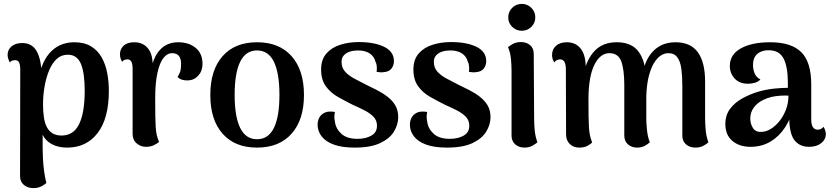

<svg xmlns="http://www.w3.org/2000/svg" viewBox="-20 -744 4268 986"><path d="M362 -527Q413 -527 447.5 -506Q482 -485 502 -449.5Q522 -414 530.5 -369.5Q539 -325 539 -277Q539 -136 481.5 -61Q424 14 325 14Q279 14 246.5 -3.5Q214 -21 199 -52V17Q199 39 200.5 70Q202 101 206.5 134.5Q211 168 218 196Q210 203 193 212.5Q176 222 151 222Q122 222 102.5 205.5Q83 189 83 161L84 -384Q84 -411 78 -423Q72 -435 58 -435Q52 -435 44 -433Q36 -431 31 -423Q25 -433 22 -443.5Q19 -454 19 -462Q19 -489 39.5 -506Q60 -523 94 -523Q146 -523 169.5 -479Q193 -435 193 -360V-298L171 -300Q178 -355 193 -397.5Q208 -440 232 -468.5Q256 -497 288.5 -512Q321 -527 362 -527ZM328 -463Q295 -463 271.5 -441.5Q248 -420 232.5 -383Q217 -346 209 -300.5Q201 -255 201 -208Q201 -171 205.5 -141Q210 -111 221 -90.5Q232 -70 250.5 -59Q269 -48 296 -48Q358 -48 386.5 -107Q415 -166 415 -278Q415 -317 411 -351Q407 -385 398 -410Q389 -435 372 -449Q355 -463 328 -463Z M729 10Q703 10 682 -7.5Q661 -25 661 -57V-387Q661 -416 654.5 -427.5Q648 -439 635 -439Q629 -439 621 -437Q613 -435 608 -426Q596 -444 596 -465Q596 -492 615 -509.5Q634 -527 670 -527Q714 -527 740 -495.5Q766 -464 764 -399V-358L752 -365Q764 -447 800.5 -487Q837 -527 895 -527Q950 -527 985 -498Q1020 -469 1020 -416Q1020 -380 998.5 -356Q977 -332 945 -331Q908 -330 892 -349Q904 -368 907 -382.5Q910 -397 910 -416Q910 -443 898.5 -457Q887 -471 863 -471Q839 -471 819.5 -446.5Q800 -422 788.5 -370Q777 -318 777 -237Q777 -186 777.5 -151Q778 -116 779.5 -92.5Q781 -69 785 -51Q789 -33 797 -15Q789 -8 771.5 1Q754 10 729 10Z M1300 14Q1186 14 1123 -57.5Q1060 -129 1060 -256Q1060 -384 1123 -455.5Q1186 -527 1300 -527Q1414 -527 1477.5 -455.5Q1541 -384 1541 -256Q1541 -129 1477.5 -57.5Q1414 14 1300 14ZM1300 -29Q1358 -29 1386.5 -87Q1415 -145 1415 -256Q1415 -369 1386.5 -427Q1358 -485 1300 -485Q1242 -485 1213.5 -427Q1185 -369 1185 -256Q1185 -145 1213.5 -87Q1242 -29 1300 -29Z M1801 14Q1736 14 1694 -1.5Q1652 -17 1631.5 -44Q1611 -71 1611 -104Q1611 -122 1619 -138.5Q1627 -155 1646.5 -165Q1666 -175 1700 -169Q1697 -156 1697 -144.5Q1697 -133 1700 -119Q1704 -84 1732.5 -57.5Q1761 -31 1816 -31Q1858 -31 1887 -47.5Q1916 -64 1916 -98Q1916 -126 1898 -144.5Q1880 -163 1851.5 -177.5Q1823 -192 1791 -206Q1753 -225 1715 -246.5Q1677 -268 1653 -301.5Q1629 -335 1629 -387Q1629 -438 1656 -469Q1683 -500 1727 -514Q1771 -528 1822 -528Q1903 -528 1953 -503.5Q2003 -479 2003 -430Q2003 -409 1990.5 -392Q1978 -375 1947 -373Q1938 -372 1930 -373Q1922 -374 1914 -375Q1916 -387 1915 -402Q1914 -417 1908 -428Q1901 -455 1878 -470Q1855 -485 1818 -485Q1796 -485 1777 -479Q1758 -473 1746 -460Q1734 -447 1734 -426Q1734 -397 1751.5 -377Q1769 -357 1797.5 -341.5Q1826 -326 1858 -310Q1887 -296 1916.5 -281Q1946 -266 1971 -246.5Q1996 -227 2010.5 -202Q2025 -177 2025 -142Q2025 -105 2003.5 -69Q1982 -33 1933 -9.5Q1884 14 1801 14Z M2275 14Q2210 14 2168 -1.5Q2126 -17 2105.5 -44Q2085 -71 2085 -104Q2085 -122 2093 -138.5Q2101 -155 2120.5 -165Q2140 -175 2174 -169Q2171 -156 2171 -144.5Q2171 -133 2174 -119Q2178 -84 2206.5 -57.5Q2235 -31 2290 -31Q2332 -31 2361 -47.5Q2390 -64 2390 -98Q2390 -126 2372 -144.5Q2354 -163 2325.5 -177.5Q2297 -192 2265 -206Q2227 -225 2189 -246.5Q2151 -268 2127 -301.5Q2103 -335 2103 -387Q2103 -438 2130 -469Q2157 -500 2201 -514Q2245 -528 2296 -528Q2377 -528 2427 -503.5Q2477 -479 2477 -430Q2477 -409 2464.5 -392Q2452 -375 2421 -373Q2412 -372 2404 -373Q2396 -374 2388 -375Q2390 -387 2389 -402Q2388 -417 2382 -428Q2375 -455 2352 -470Q2329 -485 2292 -485Q2270 -485 2251 -479Q2232 -473 2220 -460Q2208 -447 2208 -426Q2208 -397 2225.5 -377Q2243 -357 2271.5 -341.5Q2300 -326 2332 -310Q2361 -296 2390.5 -281Q2420 -266 2445 -246.5Q2470 -227 2484.5 -202Q2499 -177 2499 -142Q2499 -105 2477.5 -69Q2456 -33 2407 -9.5Q2358 14 2275 14Z M2660 -586Q2631 -586 2610.5 -606Q2590 -626 2590 -654Q2590 -684 2610.5 -704Q2631 -724 2660 -724Q2688 -724 2708.5 -704Q2729 -684 2729 -654Q2729 -626 2708.5 -606Q2688 -586 2660 -586ZM2723 -135Q2723 -106 2726 -74Q2729 -42 2740 -13Q2732 -6 2714.5 4Q2697 14 2673 14Q2645 14 2626 -2.5Q2607 -19 2607 -48V-380Q2607 -409 2604 -441Q2601 -473 2589 -502Q2597 -509 2614 -518.5Q2631 -528 2655 -528Q2684 -528 2702.5 -512Q2721 -496 2721 -467Z M3601 -135Q3601 -111 3604 -76.5Q3607 -42 3618 -13Q3607 -3 3590.5 5.5Q3574 14 3551 14Q3522 14 3503 -2.5Q3484 -19 3484 -48V-307Q3484 -353 3479 -390.5Q3474 -428 3458.5 -449.5Q3443 -471 3412 -471Q3391 -471 3371.5 -457.5Q3352 -444 3336 -416Q3320 -388 3310 -345Q3300 -302 3299 -244V-135Q3299 -111 3302.5 -76.5Q3306 -42 3317 -13Q3306 -3 3290 5.5Q3274 14 3251 14Q3224 14 3205 -2.5Q3186 -19 3186 -48V-307Q3186 -386 3170.5 -428.5Q3155 -471 3109 -471Q3087 -471 3068 -457Q3049 -443 3034 -414.5Q3019 -386 3010.5 -340.5Q3002 -295 3002 -234Q3002 -182 3002.5 -147Q3003 -112 3004.5 -89Q3006 -66 3010 -48Q3014 -30 3021 -12Q3014 -5 2997.5 4.5Q2981 14 2954 14Q2925 14 2906 -4.5Q2887 -23 2887 -54L2886 -386Q2886 -414 2878.5 -426.5Q2871 -439 2856 -439Q2849 -439 2840.5 -435.5Q2832 -432 2827 -423Q2815 -441 2815 -461Q2815 -491 2835.5 -509Q2856 -527 2891 -527Q2936 -527 2962 -494.5Q2988 -462 2988 -396V-351L2979 -371Q2994 -442 3035.5 -484.5Q3077 -527 3147 -527Q3217 -527 3252.5 -487Q3288 -447 3296 -371L3282 -374Q3291 -420 3313 -454.5Q3335 -489 3369 -508Q3403 -527 3449 -527Q3526 -527 3563.5 -476Q3601 -425 3601 -324Z M4135 10Q4086 10 4059.5 -24.5Q4033 -59 4033 -144V-200L4055 -194Q4042 -137 4012 -90.5Q3982 -44 3937 -17Q3892 10 3834 10Q3777 10 3741 -20.5Q3705 -51 3705 -107Q3705 -153 3729.5 -185.5Q3754 -218 3793.5 -239.5Q3833 -261 3877 -274Q3917 -285 3956 -289Q3995 -293 4026 -293V-318Q4026 -401 4004 -443.5Q3982 -486 3927 -486Q3906 -486 3887.5 -478.5Q3869 -471 3858 -454.5Q3847 -438 3847 -409Q3847 -389 3855 -368Q3863 -347 3885 -336Q3874 -324 3857 -319Q3840 -314 3821 -314Q3777 -314 3752.5 -341Q3728 -368 3728 -405Q3728 -464 3784.5 -495.5Q3841 -527 3935 -527Q4044 -527 4095 -476Q4146 -425 4146 -311V-131Q4146 -78 4180 -78Q4186 -78 4195 -81.5Q4204 -85 4209 -93Q4215 -84 4218 -73.5Q4221 -63 4221 -55Q4221 -28 4197.5 -9Q4174 10 4135 10ZM3894 -67Q3916 -68 3940 -83Q3964 -98 3984 -123.5Q4004 -149 4016.5 -182Q4029 -215 4029 -253Q4009 -254 3986 -252.5Q3963 -251 3941.5 -246Q3920 -241 3902 -232Q3871 -218 3852 -193Q3833 -168 3833 -135Q3833 -108 3847 -86Q3861 -64 3894 -67Z"/></svg>

Font: Arima Thin SemiBold
Style: Regular
Weight: 600
Version: Version 1.100